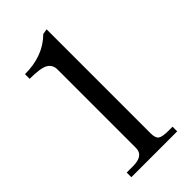

<svg xmlns="http://www.w3.org/2000/svg" viewBox="-221 -759 817 817"><g transform="rotate(-45 188.0 -350.0)"><path d="M326 0H50V-28H88Q152 -28 152 -74V-546Q152 -575 129 -588.5Q106 -602 40 -602V-630Q150 -630 216 -696L240 -700V-74Q240 -46 252 -37Q264 -28 302 -28H326Z"/></g></svg>

Font: Montaga
Style: Regular
Weight: 400
Designer: Alejandra Rodriguez
Foundry: Alejandra Rodriguez
Version: Version 1.001